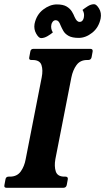

<svg xmlns="http://www.w3.org/2000/svg" viewBox="-29 -892 499 912"><path d="M234 -136Q228 -102 236 -77.5Q244 -53 277 -53H282Q295 -53 293 -40L288 -13Q285 0 272 0H2Q-11 0 -8 -13L-3 -40Q-1 -53 12 -53H18Q52 -53 69.5 -77.5Q87 -102 93 -136L169 -524Q176 -559 168 -583Q160 -607 126 -607H120Q107 -607 110 -620L115 -647Q117 -660 130 -660H400Q413 -660 411 -647L406 -620Q403 -607 390 -607H385Q352 -607 334.5 -583Q317 -559 310 -524ZM325 -812Q331 -799 336.5 -793.5Q342 -788 349 -788Q358 -788 363 -794.5Q368 -801 369 -808Q371 -817 370 -826Q369 -835 363 -845Q373 -853 388 -862.5Q403 -872 418 -872Q429 -872 441.5 -851.5Q454 -831 449 -804Q440 -761 409 -736.5Q378 -712 345 -712Q314 -712 297 -721.5Q280 -731 272 -745Q264 -759 259 -771Q254 -785 248.5 -790.5Q243 -796 236 -796Q227 -796 221.5 -789Q216 -782 215 -775Q211 -756 222 -738Q213 -730 197 -720.5Q181 -711 166 -711Q155 -711 143 -732Q131 -753 135 -778Q144 -822 176 -846.5Q208 -871 241 -871Q271 -871 287.5 -861Q304 -851 312.5 -837Q321 -823 325 -812Z"/></svg>

Font: Young Serif Light
Style: Italic
Weight: 300
Italic angle: -10.979°
Designer: Bastien Sozeau
Foundry: NBR — Bastien Sozeau
Version: Version 5.001